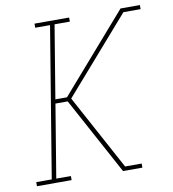

<svg xmlns="http://www.w3.org/2000/svg" viewBox="-82 -807 791 879"><g transform="rotate(-10 313.5 -367.5)"><path d="M19 0V-19H91L206 -716H137V-735H298V-716H227L171 -377H225L251 -407L292 -454L537 -735H627V-716H547L243 -368L432 -19H509V0H419L225 -358H168L112 -19H180V0Z"/></g></svg>

Font: Iosevka Curly Slab ThExObl
Style: Regular
Weight: 100
Width: 7
Italic angle: -9°
Monospace: yes
Designer: Belleve Invis
Foundry: Belleve Invis
Version: Version 11.1.0; ttfautohint (v1.8.3)